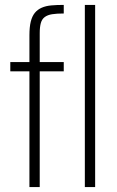

<svg xmlns="http://www.w3.org/2000/svg" viewBox="-20 -763 479 783"><path d="M100 0V-472H22V-510H100V-619Q100 -653 105.5 -675Q111 -697 122 -710.5Q133 -724 150 -731.5Q167 -739 189.5 -741Q212 -743 240 -743V-708Q211 -708 192.5 -705Q174 -702 162.5 -693.5Q151 -685 146.5 -669Q142 -653 142 -627V-510H240V-472H142V0ZM326 0V-743H368V0Z"/></svg>

Font: Saira Condensed ExtraLight
Style: Regular
Weight: 250
Width: 3
Designer: Hector Gatti with collaboration of the Omnibus-Type team
Foundry: Omnibus-Type
Version: Version 1.101